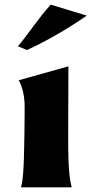

<svg xmlns="http://www.w3.org/2000/svg" viewBox="-20 -805 393 825"><path d="M70 0H288C283 -25 272 -51 273 -231L274 -520L60 -460C63 -458 87 -414 86 -342L85 -231C83 -57 77 -25 70 0ZM57 -606 96 -590C188 -632 281 -688 353 -738L198 -785C148 -731 102 -659 57 -606Z"/></svg>

Font: Coconat
Style: Bold
Weight: 900
Width: 8
Designer: Sara Lavazza
Foundry: Collletttivo
Version: Version 1.000;Glyphs 3.2 (3217)